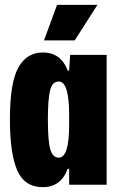

<svg xmlns="http://www.w3.org/2000/svg" viewBox="-20 -764 494 794"><path d="M162 -597 216 -744H383L289 -597ZM21 -269Q21 -423 56 -485Q91 -547 157 -547Q232 -547 260 -472H266L270 -537H421V0H266V-66H260Q232 10 157 10Q82 10 51.5 -59Q21 -128 21 -269ZM223 -112Q266 -112 266 -249V-288Q266 -427 223 -427Q196 -427 187 -390Q178 -353 178 -269Q178 -181 188 -146.5Q198 -112 223 -112Z"/></svg>

Font: Mona Sans Condensed ExtraBold
Style: Regular
Weight: 800
Width: 3
Designer: Deni Anggara
Foundry: GitHub
Version: Version 1.001;gftools[0.9.33]